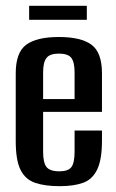

<svg xmlns="http://www.w3.org/2000/svg" viewBox="-20 -631 398 659"><path d="M185 8Q134 8 100.5 -3.5Q67 -15 50.5 -48Q34 -81 34 -147V-379Q34 -451 70 -477.5Q106 -504 182 -504Q258 -504 294 -477.5Q330 -451 330 -379V-247H128V-110Q128 -73 139.5 -58Q151 -43 184 -43Q214 -43 225 -57.5Q236 -72 236 -110V-183H330V-148Q330 -83 313.5 -49Q297 -15 265 -3.5Q233 8 185 8ZM128 -291H236V-383Q236 -417 225 -432Q214 -447 182 -447Q151 -447 139.5 -432Q128 -417 128 -383ZM80 -563V-611H278V-563Z"/></svg>

Font: Alumni Sans SemiBold
Style: Regular
Weight: 600
Designer: Robert E. Leuschke
Foundry: Robert E. Leuschke
Version: Version 1.018